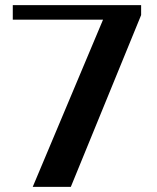

<svg xmlns="http://www.w3.org/2000/svg" viewBox="-20 -731 613 751"><path d="M30 -654H383L108 0H257L532 -672V-711H30Z"/></svg>

Font: Aerodynamic
Style: Regular
Weight: 500
Designer: Google
Version: Version 2.000980; 2014